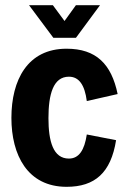

<svg xmlns="http://www.w3.org/2000/svg" viewBox="-20 -710 488 741"><path d="M186 -564H273L366 -690H273L229 -629L184 -690H92ZM237 11C346 11 408 -43 428 -169L315 -191C306 -131 285 -98 246 -98C185 -98 167 -165 167 -254C167 -345 185 -414 246 -414C285 -414 307 -382 315 -320L434 -347C410 -463 351 -522 237 -522C86 -522 24 -401 24 -255C24 -112 86 11 237 11Z"/></svg>

Font: Decalotype
Style: Bold
Weight: 700
Designer: Alfredo Marco Pradil
Foundry: Alfredo Marco Pradil
Version: Version 1.0